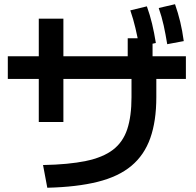

<svg xmlns="http://www.w3.org/2000/svg" viewBox="-20 -872 920 902"><path d="M182.2 -96.7Q302.2 -98.9 382.8 -115.6Q463.3 -132.2 510.6 -168.3Q557.8 -204.4 577.8 -265Q597.8 -325.6 597.8 -415.6V-560H580V-692.2H696.7V-560H714.4V-415.6Q714.4 -303.3 686.1 -223.3Q657.8 -143.3 597.2 -92.8Q536.7 -42.2 438.9 -17.8Q341.1 6.7 202.2 10ZM162.2 -298.9V-784.4H277.8V-298.9ZM16.7 -501.1V-607.8H853.3V-501.1ZM634.4 -653.3Q625.6 -700 616.1 -740.6Q606.7 -781.1 592.2 -823.3L670 -842.2Q684.4 -802.2 694.4 -760.6Q704.4 -718.9 712.2 -670ZM765.6 -664.4Q757.8 -712.2 748.9 -752.8Q740 -793.3 725.6 -834.4L802.2 -852.2Q816.7 -811.1 826.7 -769.4Q836.7 -727.8 843.3 -678.9Z"/></svg>

Font: Paperlogy 6 SemiBold
Style: Regular
Weight: 600
Designer: redesigned by Lee Juim, glyphs from Gmarket Sans & Montserrat
Foundry: PT&
Version: Version 1.001